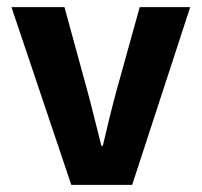

<svg xmlns="http://www.w3.org/2000/svg" viewBox="-20 -516 563 536"><path d="M179 0 12 -496H160L224 -262Q234 -225 243.5 -186.5Q253 -148 263 -109H267Q276 -148 285.5 -186.5Q295 -225 305 -262L370 -496H511L349 0Z"/></svg>

Font: TypoPRO Source Sans Pro
Style: Bold
Weight: 700
Designer: Paul D. Hunt
Foundry: Adobe Systems Incorporated
Version: Version 2.020;PS 2.000;hotconv 1.0.86;makeotf.lib2.5.63406